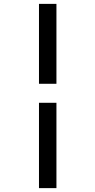

<svg xmlns="http://www.w3.org/2000/svg" viewBox="-20 -773 492 990"><path d="M181 -753H271V-341H181ZM181 -243H271V197H181Z"/></svg>

Font: Trirong Medium
Style: Regular
Weight: 500
Designer: Katatrad Team
Foundry: CadsonDemak
Version: Version 1.001